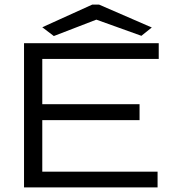

<svg xmlns="http://www.w3.org/2000/svg" viewBox="-20 -811 790 831"><path d="M84 0V-624H667V-556H163V-360H584V-291H163V-68H662V0ZM213 -655 163 -693 379 -791H409L637 -692L592 -656L397 -726Z"/></svg>

Font: Inconsolata ExtraExpanded Thin
Style: Regular
Weight: 100
Width: 8
Monospace: yes
Designer: Raph Levien, Cyreal, Brenton Simpson
Foundry: Raph Levien, Cyreal, Google
Version: Version 3.100; ttfautohint (v1.8.4.7-5d5b)